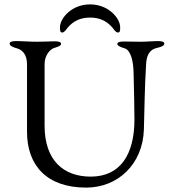

<svg xmlns="http://www.w3.org/2000/svg" viewBox="-20 -840 778 874"><path d="M493 -713C499 -705 507 -692 517 -692C527 -692 527 -703 527 -716C527 -756 475 -820 390 -820C305 -820 253 -756 253 -716C253 -703 253 -692 263 -692C273 -692 281 -705 287 -713C314 -745 347 -760 390 -760C433 -760 466 -745 493 -713ZM645 -547C647 -587 660 -615 695 -622C718 -627 728 -633 728 -642C728 -650 716 -653 699 -653C676 -653 650 -650 618 -650C589 -650 573 -651 543 -651C526 -651 514 -648 514 -640C514 -631 533 -624 547 -620C575 -612 587 -562 588 -511C590 -434 592 -340 592 -296C592 -140 530 -36 393 -36C271 -36 183 -108 183 -268V-549C183 -589 209 -616 225 -621C247 -628 258 -632 258 -641C258 -649 246 -652 229 -652C208 -652 180 -650 149 -650C112 -650 83 -653 53 -653C36 -653 24 -650 24 -642C24 -633 34 -626 57 -620C79 -614 103 -595 103 -547V-240C103 -87 193 14 372 14C519 14 630 -95 635 -250C638 -342 638 -432 645 -547Z"/></svg>

Font: EB Garamond 12
Style: Regular
Weight: 400
Version: Version 0.016+